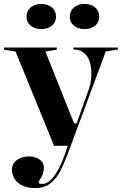

<svg xmlns="http://www.w3.org/2000/svg" viewBox="-21 -742 639 977"><path d="M158 215Q120 215 93.5 202.5Q67 190 53.5 168.5Q40 147 40 121Q40 104 47.5 91.5Q55 79 67.5 70.5Q80 62 95.5 58Q111 54 127 54Q146 54 163 60.5Q180 67 191 79.5Q202 92 202 112Q202 126 198.5 138Q195 150 189 160Q183 170 179.5 176.5Q176 183 176 187Q176 194 194 194Q212 194 231 179Q250 164 267 135Q280 115 295 79.5Q310 44 324 0H254L58 -480L-1 -489V-500H268V-489L210 -480L356 -114H369L434 -297Q439 -313 441.5 -331Q444 -349 444 -367Q444 -387 440.5 -408.5Q437 -430 426.5 -448.5Q416 -467 398 -478.5Q380 -490 352 -490V-500H579V-490L517 -480L339 0Q318 57 302 94Q286 131 275 147Q256 178 228 196.5Q200 215 158 215ZM409 -722Q442 -722 463 -704Q484 -686 484 -657Q484 -629 463 -611.5Q442 -594 409 -594Q376 -594 355 -611.5Q334 -629 334 -657Q334 -686 355 -704Q376 -722 409 -722ZM189 -722Q222 -722 243 -704Q264 -686 264 -657Q264 -629 243 -611.5Q222 -594 189 -594Q156 -594 135 -611.5Q114 -629 114 -657Q114 -686 135 -704Q156 -722 189 -722Z"/></svg>

Font: Kalnia Thin Medium
Style: Regular
Weight: 500
Version: Version 1.105